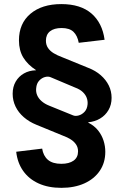

<svg xmlns="http://www.w3.org/2000/svg" viewBox="-20 -758 598 925"><path d="M275.4 147Q212.4 147 165.8 125.7Q119.1 104.5 91.6 65.4Q64 26.4 58.1 -26.9L183.1 -42Q188.5 -7.3 210.9 12Q233.4 31.2 275.4 31.2Q313 31.2 334.5 15.9Q356 0.5 356 -28.8Q356 -47.9 346.4 -62Q336.9 -76.2 320.8 -86.4Q304.7 -96.7 284.2 -104L155.8 -156.7Q120.6 -170.9 94.7 -193.4Q68.8 -215.8 54.9 -244.6Q41 -273.4 41 -306.2Q41 -339.8 55.7 -365Q70.3 -390.1 95.5 -404.3Q120.6 -418.5 152.8 -419.4L153.3 -420.4Q113.3 -446.3 92.3 -480.7Q71.3 -515.1 71.3 -563.5Q71.3 -645 126.7 -691.7Q182.1 -738.3 275.4 -738.3Q368.2 -738.3 420.7 -692.9Q473.1 -647.5 483.9 -566.4L359.4 -551.8Q353 -586.4 334 -604.7Q314.9 -623 276.9 -623Q240.7 -623 220.9 -607.2Q201.2 -591.3 201.2 -562Q201.2 -542 211.2 -527.1Q221.2 -512.2 238.5 -501.7Q255.9 -491.2 278.3 -482.9L406.2 -430.7Q440.4 -417.5 465.6 -395.5Q490.7 -373.5 504.2 -345.9Q517.6 -318.4 517.6 -286.6Q517.6 -253.4 502.7 -227.8Q487.8 -202.1 462.4 -187Q437 -171.9 405.3 -168.9L404.8 -167.5Q435.1 -151.9 452.9 -129.2Q470.7 -106.4 479 -80.1Q487.3 -53.7 487.3 -26.9Q487.3 25.9 460.7 64.9Q434.1 104 386.5 125.5Q338.9 147 275.4 147ZM331.1 -202.6Q342.8 -197.3 358.9 -201.7Q375 -206.1 387.5 -219.5Q399.9 -232.9 401.9 -255.4Q403.3 -271.5 397.9 -286.4Q392.6 -301.3 378.9 -314.5Q365.2 -327.6 341.3 -336.4L224.6 -385.7Q212.9 -391.1 197 -387Q181.2 -382.8 168.7 -369.4Q156.2 -356 154.3 -333Q152.3 -315.4 158.9 -299.6Q165.5 -283.7 180.2 -270.8Q194.8 -257.8 216.8 -249Z"/></svg>

Font: Inter 20pt
Style: Bold
Weight: 700
Version: Version 4.001;git-66647c0bb